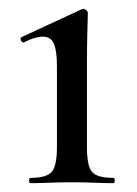

<svg xmlns="http://www.w3.org/2000/svg" viewBox="-20 -415 310 435"><path d="M49 0Q46 0 46 -6Q46 -12 49 -12Q85 -12 97 -25.5Q109 -39 109 -81V-265Q109 -300 102 -316Q95 -332 77 -332Q69 -332 58.5 -329Q48 -326 34 -319Q30 -318 27.5 -323.5Q25 -329 29 -331L165 -394Q168 -395 169 -395Q172 -395 175.5 -392Q179 -389 179 -385Q179 -376 178 -346Q177 -316 177 -267V-81Q177 -39 188.5 -25.5Q200 -12 237 -12Q240 -12 240 -6Q240 0 237 0Q219 0 194.5 -1Q170 -2 143 -2Q116 -2 92 -1Q68 0 49 0Z"/></svg>

Font: Cormorant Medium
Style: Regular
Weight: 500
Designer: Christian Thalmann (Catharsis Fonts)
Foundry: Catharsis Fonts
Version: Version 4.000